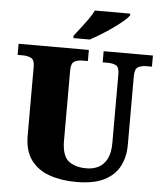

<svg xmlns="http://www.w3.org/2000/svg" viewBox="-61 -984 891 1048"><g transform="rotate(5 384.5 -460.5)"><path d="M396 10Q313 10 248 -13Q183 -36 146.5 -86.5Q110 -137 110 -219V-597Q110 -634 91 -643.5Q72 -653 46 -653H17V-714H402V-653H373Q347 -653 328.5 -643Q310 -633 310 -593V-210Q310 -128 345.5 -98.5Q381 -69 446 -69Q481 -69 510 -83.5Q539 -98 556.5 -131Q574 -164 574 -219V-597Q574 -634 556.5 -643.5Q539 -653 512 -653H483V-714H753V-653H723Q696 -653 677.5 -643Q659 -633 659 -593V-217Q659 -150 632.5 -99Q606 -48 548.5 -19Q491 10 396 10ZM312 -784Q327 -803 347 -829Q367 -855 386.5 -882Q406 -909 416 -931H610V-921Q601 -908 577.5 -888Q554 -868 523 -846Q492 -824 460 -804.5Q428 -785 402 -771H312Z"/></g></svg>

Font: Noto Serif Devanagari Black
Style: Regular
Weight: 900
Designer: Universal Thirst, Indian Type Foundry and the Monotype Design Team
Foundry: Monotype Imaging Inc.
Version: Version 2.004; ttfautohint (v1.8.4.7-5d5b)